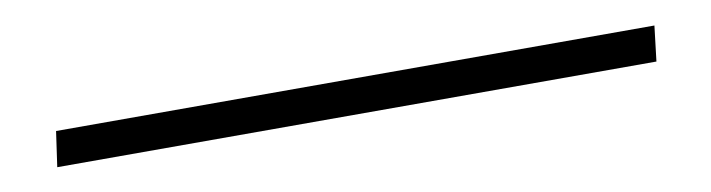

<svg xmlns="http://www.w3.org/2000/svg" viewBox="-21 45 833 225"><g transform="rotate(-10 395.5 158.0)"><path d="M37 179 43 137H755L750 179Z"/></g></svg>

Font: Genos Medium
Style: Italic
Weight: 500
Italic angle: -8°
Designer: Robert E. Leuschke
Foundry: Robert E. Leuschke
Version: Version 1.010